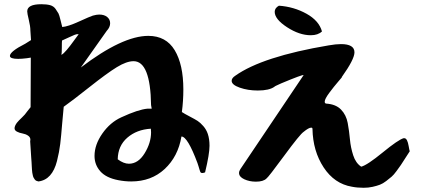

<svg xmlns="http://www.w3.org/2000/svg" viewBox="-20 -858 2040 910"><path d="M27 -593Q27 -614 100 -651L127 -668L124 -713Q124 -733 116.5 -764Q109 -795 109 -804Q109 -838 176 -838Q201 -838 217.5 -833.5Q234 -829 243.5 -815.5Q253 -802 257 -794.5Q261 -787 267 -762Q273 -737 275 -730Q302 -732 354.5 -756Q407 -780 420 -784Q438 -789 450 -789Q474 -789 488 -777.5Q502 -766 502 -748Q502 -729 486 -712L363 -538Q560 -688 683 -688Q767 -688 808 -620Q849 -552 849 -434Q849 -380 842 -327Q854 -319 879 -306Q904 -293 916.5 -285Q929 -277 943.5 -260.5Q958 -244 965 -223Q973 -199 973 -167Q973 -128 952 -41Q944 -38 939 -38Q935 -38 932.5 -39.5Q930 -41 928.5 -45.5Q927 -50 925.5 -54.5Q924 -59 921.5 -68Q919 -77 916 -85Q869 -211 840 -211Q824 -116 760.5 -57Q697 2 602 2Q572 2 541 -4Q483 -15 455.5 -46Q428 -77 428 -119Q428 -172 465 -225Q502 -278 555 -302Q635 -339 679 -343H699L696 -360Q693 -568 613 -568Q580 -568 533.5 -539.5Q487 -511 405 -446Q323 -381 282 -352Q279 -327 274.5 -270.5Q270 -214 265.5 -176Q261 -138 250 -94.5Q239 -51 217 -26.5Q195 -2 162 2Q157 1 152.5 -1Q148 -3 145 -7Q142 -11 139.5 -15.5Q137 -20 135.5 -27Q134 -34 133 -39.5Q132 -45 131.5 -54.5Q131 -64 130.5 -71Q130 -78 129.5 -90Q129 -102 128 -110L123 -188Q124 -191 124 -196Q124 -208 112.5 -215.5Q101 -223 86.5 -225.5Q72 -228 60.5 -234Q49 -240 49 -250Q49 -261 60 -276Q69 -287 84 -301Q99 -315 109 -330L125 -350L126 -585L107 -582Q83 -579 66 -579Q27 -579 27 -593ZM271 -598Q281 -603 297 -622Q313 -641 330.5 -665.5Q348 -690 353 -696H346Q338 -696 309 -682L274 -666Q273 -660 273 -632.5Q273 -605 271 -598ZM538 -103Q566 -82 591 -82Q635 -82 665.5 -131.5Q696 -181 696 -231Q696 -243 695 -248Q628 -244 583.5 -205.5Q539 -167 538 -103Z M1078 -475Q1078 -488 1095 -499Q1223 -590 1538 -643Q1572 -649 1596 -649Q1660 -649 1660 -610Q1660 -577 1600 -493H1601Q1602 -493 1582.5 -470.5Q1563 -448 1541 -418.5Q1519 -389 1519 -376Q1519 -368 1526 -367Q1572 -364 1596.5 -338.5Q1621 -313 1628 -275Q1635 -237 1638.5 -198Q1642 -159 1654 -122Q1666 -85 1692 -68Q1720 -75 1794 -135.5Q1868 -196 1893 -203H1896Q1904 -203 1909 -193Q1914 -183 1917 -165Q1920 -147 1922 -141Q1915 -131 1901 -108.5Q1887 -86 1880 -76Q1873 -66 1859.5 -47.5Q1846 -29 1836 -20.5Q1826 -12 1810.5 0Q1795 12 1780.5 17.5Q1766 23 1746 27.5Q1726 32 1704 32Q1673 32 1648 27Q1565 13 1514 -64.5Q1463 -142 1461 -247Q1461 -253 1455 -253Q1443 -253 1419 -233Q1402 -222 1327 -120Q1252 -18 1243 -12Q1228 3 1193 3Q1162 3 1137.5 -8.5Q1113 -20 1113 -38Q1113 -47 1119 -56L1419 -502Q1416 -506 1313 -463Q1279 -448 1281 -447Q1256 -429 1202 -429Q1155 -429 1116.5 -442.5Q1078 -456 1078 -475ZM1282 -802Q1282 -820 1302 -831Q1373 -826 1432.5 -793Q1492 -760 1506 -709Q1487 -691 1453 -691Q1399 -691 1340.5 -729Q1282 -767 1282 -802Z"/></svg>

Font: NaniFont Regular
Style: Regular
Weight: 400
Designer: Nanigashitei
Version: Version 1.036